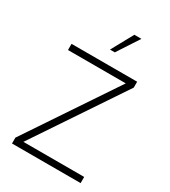

<svg xmlns="http://www.w3.org/2000/svg" viewBox="-214 -1000 981 1105"><g transform="rotate(30 276.5 -447.0)"><path d="M48 0V-39L442 -627H58V-668H494V-629L100 -41H504V0ZM266 -750 345 -894H392L298 -750Z"/></g></svg>

Font: Gantari ExtraLight
Style: Regular
Weight: 250
Designer: Anugrah Pasau
Foundry: Lafontype
Version: Version 1.000